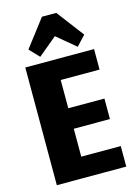

<svg xmlns="http://www.w3.org/2000/svg" viewBox="-140 -1030 780 1103"><g transform="rotate(-15 250.0 -478.5)"><path d="M194 -122H469V0H56V-700H465V-578H194L234 -673V-340L194 -410H449V-288H194L234 -358V-27ZM100 -795 224 -957H309L432 -795L378 -737L211 -876H322L155 -737Z"/></g></svg>

Font: Pathway Extreme Condensed ExtraBold
Style: Regular
Weight: 800
Width: 3
Version: Version 1.001;gftools[0.9.26]